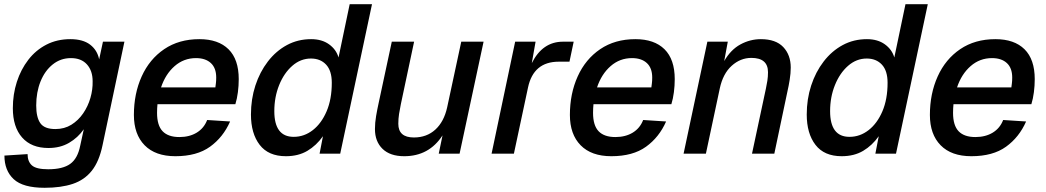

<svg xmlns="http://www.w3.org/2000/svg" viewBox="-20 -730 4968 912"><path d="M192 162Q89 162 45 121Q1 80 1 9L111 2Q111 37 131.5 55.5Q152 74 209 74Q278 74 313.5 48.5Q349 23 361 -38L378 -116Q350 -76 308 -51.5Q266 -27 210 -27Q129 -27 85 -77Q41 -127 41 -216Q41 -282 60 -341Q79 -400 114.5 -446Q150 -492 200.5 -518Q251 -544 314 -544Q374 -544 408 -518Q442 -492 451 -448L469 -532H571L467 -40Q451 37 416 81Q381 125 325.5 143.5Q270 162 192 162ZM243 -117Q286 -117 319 -137.5Q352 -158 375 -191.5Q398 -225 409.5 -265Q421 -305 420 -344Q420 -394 393 -424Q366 -454 317 -454Q268 -454 230.5 -424Q193 -394 172.5 -343Q152 -292 152 -229Q152 -173 171.5 -145Q191 -117 243 -117Z M813 12Q718 12 667 -40Q616 -92 616 -184Q616 -285 653 -367Q690 -449 760 -496.5Q830 -544 927 -544Q1017 -544 1065.5 -496Q1114 -448 1114 -354Q1114 -323 1110 -292Q1106 -261 1098 -235H728Q726 -215 726 -194Q726 -134 752.5 -106.5Q779 -79 832 -79Q880 -79 914.5 -100Q949 -121 964 -160L1073 -153Q1040 -78 977.5 -33Q915 12 813 12ZM911 -454Q853 -454 809.5 -416Q766 -378 745 -315H1003Q1004 -324 1005.5 -334.5Q1007 -345 1007 -362Q1007 -407 981.5 -430.5Q956 -454 911 -454Z M1338 12Q1255 12 1213.5 -42Q1172 -96 1172 -186Q1172 -259 1193 -323.5Q1214 -388 1252.5 -438Q1291 -488 1343 -516Q1395 -544 1458 -544Q1509 -544 1543 -519.5Q1577 -495 1588 -457L1641 -710H1747L1596 0H1498L1514 -83Q1483 -39 1440 -13.5Q1397 12 1338 12ZM1375 -80Q1425 -80 1466 -112Q1507 -144 1531.5 -201.5Q1556 -259 1556 -337Q1556 -394 1529 -423Q1502 -452 1457 -452Q1408 -452 1368.5 -417.5Q1329 -383 1306 -326Q1283 -269 1283 -202Q1283 -80 1375 -80Z M1900 12Q1833 12 1797 -23Q1761 -58 1761 -117Q1761 -147 1766.5 -179Q1772 -211 1778 -238L1841 -532H1947L1884 -235Q1879 -211 1875.5 -188.5Q1872 -166 1872 -142Q1872 -77 1946 -77Q2007 -77 2048 -114.5Q2089 -152 2104 -220L2171 -532H2277L2163 0H2064L2082 -87Q2018 12 1900 12Z M2315 0 2427 -532H2524L2506 -430Q2557 -532 2654 -532H2705L2685 -437H2634Q2514 -437 2488 -314L2421 0Z M2884 12Q2789 12 2738 -40Q2687 -92 2687 -184Q2687 -285 2724 -367Q2761 -449 2831 -496.5Q2901 -544 2998 -544Q3088 -544 3136.5 -496Q3185 -448 3185 -354Q3185 -323 3181 -292Q3177 -261 3169 -235H2799Q2797 -215 2797 -194Q2797 -134 2823.5 -106.5Q2850 -79 2903 -79Q2951 -79 2985.5 -100Q3020 -121 3035 -160L3144 -153Q3111 -78 3048.5 -33Q2986 12 2884 12ZM2982 -454Q2924 -454 2880.5 -416Q2837 -378 2816 -315H3074Q3075 -324 3076.5 -334.5Q3078 -345 3078 -362Q3078 -407 3052.5 -430.5Q3027 -454 2982 -454Z M3227 0 3340 -532H3437L3420 -440Q3451 -494 3497 -519Q3543 -544 3594 -544Q3665 -544 3700.5 -506.5Q3736 -469 3736 -409Q3736 -382 3731 -351Q3726 -320 3721 -299L3658 0H3552L3618 -309Q3622 -327 3625 -346.5Q3628 -366 3628 -387Q3628 -455 3549 -455Q3497 -455 3455.5 -417.5Q3414 -380 3399 -310L3333 0Z M3978 12Q3895 12 3853.5 -42Q3812 -96 3812 -186Q3812 -259 3833 -323.5Q3854 -388 3892.5 -438Q3931 -488 3983 -516Q4035 -544 4098 -544Q4149 -544 4183 -519.5Q4217 -495 4228 -457L4281 -710H4387L4236 0H4138L4154 -83Q4123 -39 4080 -13.5Q4037 12 3978 12ZM4015 -80Q4065 -80 4106 -112Q4147 -144 4171.5 -201.5Q4196 -259 4196 -337Q4196 -394 4169 -423Q4142 -452 4097 -452Q4048 -452 4008.5 -417.5Q3969 -383 3946 -326Q3923 -269 3923 -202Q3923 -80 4015 -80Z M4594 12Q4499 12 4448 -40Q4397 -92 4397 -184Q4397 -285 4434 -367Q4471 -449 4541 -496.5Q4611 -544 4708 -544Q4798 -544 4846.5 -496Q4895 -448 4895 -354Q4895 -323 4891 -292Q4887 -261 4879 -235H4509Q4507 -215 4507 -194Q4507 -134 4533.5 -106.5Q4560 -79 4613 -79Q4661 -79 4695.5 -100Q4730 -121 4745 -160L4854 -153Q4821 -78 4758.5 -33Q4696 12 4594 12ZM4692 -454Q4634 -454 4590.5 -416Q4547 -378 4526 -315H4784Q4785 -324 4786.5 -334.5Q4788 -345 4788 -362Q4788 -407 4762.5 -430.5Q4737 -454 4692 -454Z"/></svg>

Font: Geist Medium
Style: Italic
Weight: 500
Italic angle: -12°
Designer: Basement.studio, Andrés Briganti, Mateo Zaragoza
Foundry: Basement.studio, Vercel, Andrés Briganti, Guido Ferreyra, Mateo Zaragoza
Version: Version 1.500; ttfautohint (v1.8.4.7-5d5b)